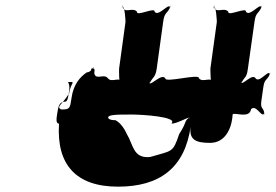

<svg xmlns="http://www.w3.org/2000/svg" viewBox="-20 -767 1032 719"><path d="M477 -338C509 -338 648 -330 622 -305C636 -299 702 -339 690 -324C683 -318 713 -351 687 -326C668 -310 681 -311 651 -265C627 -193 625 -204 542 -179C478 -173 480 -224 455 -265C449 -279 433 -307 412 -317C401 -317 391 -318 386 -324C378 -339 424 -338 477 -338ZM920 -358C939 -377 958 -329 968 -340C971 -359 967 -323 970 -342C966 -369 954 -356 959 -391L966 -440C971 -474 979 -463 991 -490C994 -509 986 -473 989 -492C982 -502 950 -455 937 -474C924 -493 889 -447 882 -458C885 -477 881 -437 884 -456C897 -483 903 -473 908 -508L933 -685C938 -722 946 -712 960 -741C963 -760 955 -723 958 -742C950 -752 915 -704 901 -723C904 -742 832 -704 835 -723C820 -742 787 -714 782 -742C785 -761 776 -722 779 -741C790 -750 792 -685 792 -685L768 -511C768 -511 767 -444 777 -454C780 -473 776 -437 779 -456C773 -484 739 -455 725 -474C728 -493 596 -455 599 -474C584 -493 547 -446 538 -456C541 -475 537 -435 540 -454C553 -482 562 -475 567 -511L591 -685C596 -722 604 -712 618 -741C621 -760 613 -723 616 -742C608 -752 573 -704 559 -723C562 -742 490 -704 493 -723C478 -742 445 -714 440 -742C443 -761 434 -722 437 -741C448 -750 450 -685 450 -685L426 -510C426 -510 424 -445 434 -455C437 -474 433 -437 436 -456C431 -484 398 -455 384 -474C370 -493 338 -465 333 -493C336 -512 333 -510 322 -510C319 -501 325 -475 328 -498C334 -538 328 -496 305 -496C280 -479 255 -451 248 -401C242 -361 242 -357 210 -357C187 -366 216 -378 239 -418C245 -458 264 -460 241 -460C226 -460 244 -462 239 -426C233 -386 230 -386 218 -386C201 -382 198 -367 194 -340C191 -321 189 -304 201 -304C191 -151 264 -68 422 -68C580 -68 672 -140 694 -293C687 -242 715 -232 767 -232C820 -232 847 -280 851 -336L852 -340C868 -344 915 -324 920 -358Z"/></svg>

Font: Hussar Przerywany
Style: Obl
Weight: 400
Foundry: Cannot Into Space Fonts
Version: Version 0.982